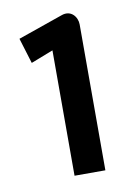

<svg xmlns="http://www.w3.org/2000/svg" viewBox="-55 -879 301 460"><g transform="rotate(-10 95.5 -649.0)"><path d="M17 -802 36 -740 90 -761V-456H165V-811C165 -829 150 -849 126 -840Z"/></g></svg>

Font: Charger Pro
Style: ExBdNar
Weight: 400
Designer: Jasper
Foundry: Cannot Into Space Fonts
Version: Version 1.09